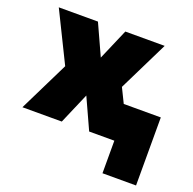

<svg xmlns="http://www.w3.org/2000/svg" viewBox="-119 -620 906 903"><g transform="rotate(20 334.0 -168.5)"><path d="M25.5 -500H221.5L292 -345.5L358.5 -500H555.5L432.5 -250L468 -177.5H653.5V163H485.5V0H359.5L289 -154.5L222.5 0H25.5L148.5 -250Z"/></g></svg>

Font: Overused Grotesk Black
Style: Regular
Weight: 900
Version: Version 0.004